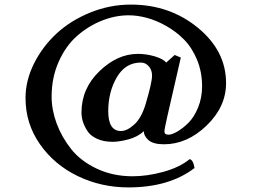

<svg xmlns="http://www.w3.org/2000/svg" viewBox="-20 -651 1108 841"><path d="M646 -319.8Q646 -344.7 631.6 -360.8Q617.2 -377 597.2 -377Q529.3 -377 491.7 -312.5Q454.1 -248 454.1 -164.1Q454.1 -77.1 509.8 -77.1Q536.6 -77.1 567.9 -105.5Q599.1 -133.8 617.2 -192.9Q646 -289.1 646 -319.8ZM700.2 -75.2Q700.2 -61 717.8 -61Q732.9 -61 756.3 -74.5Q779.8 -87.9 804.9 -112.5Q830.1 -137.2 847.7 -180.2Q865.2 -223.1 865.2 -272.9Q865.2 -335.9 843 -389.4Q820.8 -442.9 785.9 -478Q751 -513.2 707.5 -537.6Q664.1 -562 622.6 -573Q581.1 -584 543.9 -584Q484.9 -584 426 -560.5Q367.2 -537.1 317.6 -493.7Q268.1 -450.2 237.1 -380.6Q206.1 -311 206.1 -228Q206.1 -169.9 228 -110.4Q250 -50.8 291.5 1.7Q333 54.2 403.6 87.6Q474.1 121.1 561 121.1Q625 121.1 696 101.6Q767.1 82 811 45.9Q827.1 50.8 832 85Q721.2 169.9 542 169.9Q423.8 169.9 320.8 120.4Q217.8 70.8 154.8 -19.5Q91.8 -109.9 91.8 -221.2Q91.8 -298.3 128.9 -372.6Q166 -446.8 227.5 -503.9Q289.1 -561 375 -595.9Q460.9 -630.9 553.2 -630.9Q723.1 -630.9 846.7 -529.5Q970.2 -428.2 970.2 -287.1Q970.2 -183.1 885 -101.1Q799.8 -19 698.2 -19Q651.4 -19 630.6 -37.1Q609.9 -55.2 609.9 -76.2Q583 -51.3 542.5 -40.5Q502 -29.8 474.1 -29.8Q433.1 -29.8 404.1 -43.5Q375 -57.1 361.6 -79.1Q348.1 -101.1 342.5 -120.1Q336.9 -139.2 336.9 -158.2Q336.9 -263.2 415.5 -339.1Q494.1 -415 584 -415Q621.1 -415 658 -404.1Q694.8 -393.1 708 -377L745.1 -410.2L772 -398.9L712.9 -141.1Q700.2 -85 700.2 -75.2Z"/></svg>

Font: Linux Biolinum O
Style: Bold
Weight: 700
Designer: Philipp H. Poll
Foundry: Philipp H. Poll
Version: Version 1.3.2